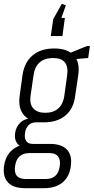

<svg xmlns="http://www.w3.org/2000/svg" viewBox="-40 -801 491 1006"><path d="M190 -160Q120 -160 87 -196Q54 -232 63 -299L78 -408Q88 -475 131 -511Q174 -547 244 -547Q314 -547 347 -511Q380 -475 370 -408L354 -299Q346 -232 303 -196Q260 -160 190 -160ZM92 185Q30 185 2 155Q-26 125 -19 70Q-11 13 26 -17Q63 -47 125 -47H222Q283 -47 311 -17Q339 13 331 70Q324 125 287.5 155Q251 185 190 185ZM199 137Q264 137 273 70Q278 37 264.5 19Q251 1 219 1H115Q48 1 39 70Q29 137 96 137ZM108 -26Q69 -26 51.5 -48Q34 -70 39 -103Q44 -138 67.5 -159.5Q91 -181 131 -181H193L190 -160H149Q124 -160 109 -144.5Q94 -129 91 -103Q87 -78 97 -62.5Q107 -47 132 -47H174L171 -26ZM197 -210Q240 -210 265.5 -233Q291 -256 297 -299L312 -408Q318 -452 299.5 -474.5Q281 -497 238 -497Q195 -497 168.5 -474.5Q142 -452 136 -408L120 -299Q114 -256 134.5 -233Q155 -210 197 -210ZM306 -515 416 -560H431L422 -497L302 -487ZM226 -612 239 -701 284 -781 305 -773 265 -660 243 -707H300L287 -612Z"/></svg>

Font: Pathway Extreme Condensed Thin
Style: Italic
Weight: 250
Width: 3
Italic angle: -8°
Version: Version 1.001;gftools[0.9.26]